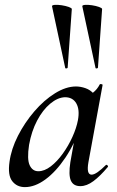

<svg xmlns="http://www.w3.org/2000/svg" viewBox="-20 -753 481 786"><path d="M82 13Q49 13 30 -11.5Q11 -36 19 -91Q26 -143 53.5 -197Q81 -251 120.5 -297Q160 -343 205 -371Q250 -399 291 -399Q310 -399 330 -392Q350 -385 364.5 -368.5Q379 -352 381 -326L327 -357Q342 -359 360 -373Q378 -387 388 -407Q390 -410 395.5 -408.5Q401 -407 400 -405L342 -89Q333 -38 355 -38Q365 -38 380 -48.5Q395 -59 413 -77Q416 -80 420 -76Q424 -72 421 -69Q390 -32 362.5 -11.5Q335 9 309 9Q280 9 270 -14Q260 -37 268 -89L293 -229L313 -246Q287 -166 248 -108Q209 -50 166 -18.5Q123 13 82 13ZM137 -52Q162 -52 188 -72Q214 -92 237 -124Q260 -156 276.5 -192.5Q293 -229 299 -261Q307 -304 292.5 -329.5Q278 -355 246 -355Q216 -354 185.5 -328.5Q155 -303 132 -259.5Q109 -216 99 -160Q90 -101 101.5 -76.5Q113 -52 137 -52ZM247 -475 193 -727Q192 -732 204 -733Q216 -734 232.5 -731.5Q249 -729 261.5 -724.5Q274 -720 274 -716L257 -476Q257 -474 252.5 -473Q248 -472 247 -475ZM371 -475 317 -727Q316 -732 328 -733Q340 -734 356.5 -731.5Q373 -729 385.5 -724.5Q398 -720 398 -716L381 -476Q381 -474 376.5 -473Q372 -472 371 -475Z"/></svg>

Font: Cormorant SemiBold
Style: Italic
Weight: 600
Italic angle: -10°
Designer: Christian Thalmann (Catharsis Fonts)
Foundry: Catharsis Fonts
Version: Version 4.000